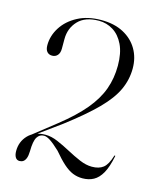

<svg xmlns="http://www.w3.org/2000/svg" viewBox="-109 -787 722 873"><g transform="rotate(15 252.0 -351.0)"><path d="M86.5 -117 82.5 -121 191 -206.5Q263 -263.5 305.5 -314.5Q348 -365.5 366.8 -417.5Q385.5 -469.5 385.5 -528.5Q385.5 -588 366.8 -627Q348 -666 317.2 -685Q286.5 -704 250.5 -704Q185.5 -704 152.5 -669Q119.5 -634 119.5 -583V-537.5Q119.5 -517.5 109.8 -506.5Q100 -495.5 84.5 -495.5Q69 -495.5 60.2 -505.8Q51.5 -516 51.5 -536Q51.5 -580.5 77 -620.5Q102.5 -660.5 149.2 -685.2Q196 -710 260 -710Q321 -710 364.2 -687Q407.5 -664 430.8 -624.2Q454 -584.5 454 -534Q454 -481.5 431.8 -433Q409.5 -384.5 357 -331.5Q304.5 -278.5 214.5 -210ZM39 -35Q39 -79 68.5 -109.8Q98 -140.5 150 -140.5Q177 -140.5 207.5 -127.5Q238 -114.5 269.5 -97.5Q301 -80.5 331.5 -67.5Q362 -54.5 389.5 -54.5Q423 -54.5 442.8 -70Q462.5 -85.5 475.5 -128.5Q476.5 -130.5 477.2 -131Q478 -131.5 478.5 -131Q479.5 -130.5 480 -129.8Q480.5 -129 480 -127.5Q469.5 -75.5 453 -46.2Q436.5 -17 413.8 -4.8Q391 7.5 361.5 7.5Q337.5 7.5 316 -1.2Q294.5 -10 271.8 -30.2Q249 -50.5 220.5 -84.5Q192 -111.5 174.2 -123Q156.5 -134.5 144 -134.5Q123 -134.5 111.8 -116Q100.5 -97.5 100 -49.5Q99.5 -28.5 94.8 -16.5Q90 -4.5 82.5 0.5Q75 5.5 65 5.5Q52.5 5.5 45.8 -5.2Q39 -16 39 -35Z"/></g></svg>

Font: Fraunces 120pt Light
Style: Regular
Weight: 300
Version: Version 1.000;[b76b70a41]